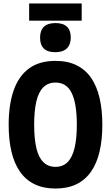

<svg xmlns="http://www.w3.org/2000/svg" viewBox="-20 -1077 640 1107"><path d="M300 10Q230 10 179 -15Q128 -40 95 -87.5Q62 -135 46 -203Q30 -271 30 -358Q30 -474 59 -556.5Q88 -639 147.5 -682.5Q207 -726 300 -726Q370 -726 421 -701Q472 -676 505 -628.5Q538 -581 554 -512.5Q570 -444 570 -358Q570 -271 554 -203Q538 -135 505 -87.5Q472 -40 421 -15Q370 10 300 10ZM300 -115Q343 -115 370 -142.5Q397 -170 410 -224Q423 -278 423 -359Q423 -478 394 -539.5Q365 -601 300 -601Q257 -601 229.5 -573.5Q202 -546 189.5 -492Q177 -438 177 -358Q177 -278 189.5 -224Q202 -170 229.5 -142.5Q257 -115 300 -115ZM298 -776Q255 -776 233 -797Q211 -818 211 -860Q211 -901 233 -922.5Q255 -944 300 -944Q344 -944 366 -923Q388 -902 388 -861Q388 -820 365.5 -798Q343 -776 298 -776ZM148 -958V-1057H451V-958Z"/></svg>

Font: Noto Sans Mono
Style: Bold
Weight: 700
Designer: Monotype Design Team
Foundry: Monotype Imaging Inc.
Version: Version 2.014